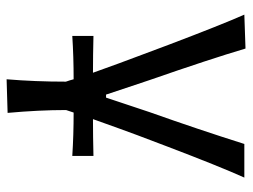

<svg xmlns="http://www.w3.org/2000/svg" viewBox="-108 -432 734 558"><g transform="rotate(90 259.0 -153.0)"><path d="M406.7 -274.4 373 -185.5Q358.4 -146.5 326.2 -56.2Q376 -56.2 433.1 -57.6V3.9Q372.6 0 307.1 0L299.8 22Q299.8 100.6 308.1 191.9L210.4 194.8Q217.3 112.3 217.3 22.5Q212.9 9.8 210.4 0Q145 0 84.5 3.9V-57.6Q141.6 -56.2 191.4 -56.2Q161.6 -139.6 143.1 -188L110.4 -275.4Q51.3 -431.2 22.5 -496.1L121.1 -499.5Q151.9 -395.5 212.9 -220.2L254.9 -94.2H263.7L305.7 -220.2Q356.9 -364.7 398.4 -496.1H496.1Q463.4 -423.3 406.7 -274.4Z"/></g></svg>

Font: Commissioner Flair
Style: Regular
Weight: 400
Designer: Kostas Bartsokas
Foundry: Kostas Bartsokas
Version: Version 1.000